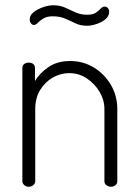

<svg xmlns="http://www.w3.org/2000/svg" viewBox="-20 -710 527 730"><path d="M89 0Q79 0 72 -6.5Q65 -13 65 -21V-452Q65 -461 72 -466.5Q79 -472 89 -472Q100 -472 106.5 -466.5Q113 -461 113 -452V-402Q130 -431 163.5 -454.5Q197 -478 247 -478Q296 -478 336.5 -453.5Q377 -429 401.5 -387.5Q426 -346 426 -295V-21Q426 -11 418.5 -5.5Q411 0 401 0Q393 0 385 -5.5Q377 -11 377 -21V-295Q377 -330 358.5 -361Q340 -392 310 -412Q280 -432 243 -432Q211 -432 181.5 -415.5Q152 -399 133 -368.5Q114 -338 114 -295V-21Q114 -13 107 -6.5Q100 0 89 0ZM311 -612Q286 -612 266.5 -621.5Q247 -631 227 -639.5Q207 -648 180 -648Q159 -648 145.5 -640Q132 -632 124 -623.5Q116 -615 109 -615Q105 -615 101 -618Q97 -621 95 -626Q93 -631 93 -636Q93 -648 101.5 -657.5Q110 -667 124.5 -674.5Q139 -682 154 -686Q169 -690 182 -690Q207 -690 226.5 -681.5Q246 -673 266 -663.5Q286 -654 311 -654Q334 -654 345 -662Q356 -670 363 -677.5Q370 -685 378 -685Q384 -685 387.5 -682Q391 -679 393 -675Q395 -671 395 -666Q395 -652 386.5 -642.5Q378 -633 364.5 -626Q351 -619 336.5 -615.5Q322 -612 311 -612Z"/></svg>

Font: Dosis Light
Style: Regular
Weight: 300
Designer: EdgarTolentino, PabloImpallari, IginoMarini
Foundry: EdgarTolentino, PabloImpallari, IginoMarini
Version: Version 3.001; ttfautohint (v1.8.2)